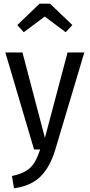

<svg xmlns="http://www.w3.org/2000/svg" viewBox="-20 -812 487 1043"><path d="M280 2Q252 95 200.5 146.5Q149 198 56 211L45 144Q92 134 120.5 117Q149 100 166 72.5Q183 45 198 0H165L9 -527H102L224 -63L347 -527H438ZM74 -676 195 -792H252L373 -676L337 -637L223 -722L109 -637Z"/></svg>

Font: Fira Sans Condensed
Style: Regular
Weight: 400
Width: 3
Designer: bBox Type GmbH & Carrois Corporate GbR & Edenspiekermann AG
Foundry: bBox Type GmbH & Carrois Corporate GbR & Edenspiekermann AG
Version: Version 4.301